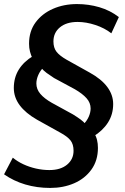

<svg xmlns="http://www.w3.org/2000/svg" viewBox="-26 -735 616 945"><path d="M221 190Q156 190 98.5 173Q41 156 -6 123L37 41Q60 60 89 73.5Q118 87 151 94.5Q184 102 217 102Q272 102 304 75.5Q336 49 336 7Q336 -25 321 -44Q306 -63 271 -82L156 -146Q100 -178 71 -217Q42 -256 42 -302Q42 -353 66.5 -392.5Q91 -432 138 -460L134 -447Q126 -464 121.5 -481.5Q117 -499 117 -520Q117 -581 149 -624.5Q181 -668 234.5 -691.5Q288 -715 353 -715Q410 -715 463 -699.5Q516 -684 559 -651L522 -571Q489 -597 443.5 -612Q398 -627 356 -627Q301 -627 269 -600.5Q237 -574 237 -531Q237 -500 252 -480.5Q267 -461 302 -441L415 -378Q473 -346 502 -307Q531 -268 531 -223Q531 -172 505.5 -132Q480 -92 433 -63L436 -82Q447 -65 451.5 -46.5Q456 -28 456 -7Q456 55 424 99.5Q392 144 339 167Q286 190 221 190ZM153 -324Q153 -296 172.5 -273Q192 -250 229 -229L333 -172Q354 -159 370.5 -147Q387 -135 397 -121H383Q402 -140 411 -161Q420 -182 420 -201Q420 -229 400 -251.5Q380 -274 342 -296L240 -351Q220 -364 203.5 -376Q187 -388 176 -403L192 -408Q172 -388 162.5 -366Q153 -344 153 -324Z"/></svg>

Font: Mulish ExtraLight
Style: Bold Italic
Weight: 700
Italic angle: -9°
Version: Version 3.603